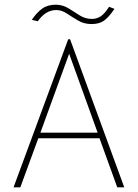

<svg xmlns="http://www.w3.org/2000/svg" viewBox="-20 -802 590 822"><path d="M482 0 406 -210H144L67 0H38L272 -634H280L512 0ZM276 -572 153 -234H398ZM447 -773 470 -764Q445 -727 424.5 -713Q404 -699 372 -699Q340 -699 314.5 -714Q289 -729 266.5 -744Q244 -759 221 -759Q175 -759 142 -711L116 -717Q137 -748 160.5 -765Q184 -782 220 -782Q250 -781 274 -766Q298 -751 321.5 -736Q345 -721 373 -721Q394 -721 411 -732Q428 -743 447 -773Z"/></svg>

Font: Inconsolata SemiExpanded ExtraLight
Style: Regular
Weight: 200
Width: 6
Monospace: yes
Designer: Raph Levien, Cyreal, Brenton Simpson
Foundry: Raph Levien, Cyreal, Google
Version: Version 3.001; ttfautohint (v1.8.2.53-6de2)